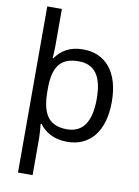

<svg xmlns="http://www.w3.org/2000/svg" viewBox="-105 -829 826 1138"><g transform="rotate(10 307.5 -260.0)"><path d="M560 -269C560 -451 472 -546 340 -546C254 -546 206 -509 174 -464H170C171 -481 173 -517 173 -536V-760H85V240H173V16C173 -5 169 -53 167 -68H173C205 -25 256 10 340 10C472 10 560 -86 560 -269ZM469 -270C469 -137 424 -63 326 -63C209 -63 173 -137 173 -269V-288C175 -411 215 -472 325 -472C424 -472 469 -405 469 -270Z"/></g></svg>

Font: Noto Sans Buginese
Style: Regular
Weight: 400
Designer: Monotype Design Team
Foundry: Monotype Imaging Inc.
Version: Version 2.002